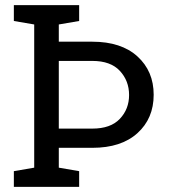

<svg xmlns="http://www.w3.org/2000/svg" viewBox="-20 -731 664 751"><path d="M34.2 0V-61.5L113.8 -75.2V-635.3L34.2 -648.9V-710.9H289.6V-648.9L210 -635.3V-567.9H341.3Q454.1 -567.9 517.6 -510.3Q581.1 -452.6 581.1 -360.4Q581.1 -267.6 517.6 -210.2Q454.1 -152.8 341.3 -152.8H210V-75.2L289.6 -61.5V0ZM210 -228H341.3Q412.6 -228 448.7 -266.1Q484.9 -304.2 484.9 -359.4Q484.9 -415 448.7 -453.9Q412.6 -492.7 341.3 -492.7H210Z"/></svg>

Font: Roboto Slab
Style: Regular
Weight: 400
Designer: Google
Version: Version 2.000; ttfautohint (v1.8.1.43-b0c9)